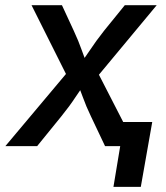

<svg xmlns="http://www.w3.org/2000/svg" viewBox="-40 -561 636 737"><path d="M-19.5 0 247.1 -317.4 232.9 -237.8 81.1 -541H197.8L243.2 -442.9Q261.7 -403.3 274.4 -366.9Q287.1 -330.6 301.8 -295.9H253.4Q279.8 -330.1 304 -366.7Q328.1 -403.3 359.4 -442.9L439 -541H561.5L307.1 -234.9L319.8 -313L480.5 0H363.3L309.1 -114.3Q290.5 -152.8 277.8 -188.5Q265.1 -224.1 250.5 -257.3H298.8Q273.4 -224.1 250 -188.5Q226.6 -152.8 195.3 -114.3L102.5 0ZM395.5 156.2 421.4 0H382.8L397.9 -92.8H544.4L500.5 156.2Z"/></svg>

Font: Inter 17pt Medium
Style: Italic
Weight: 500
Italic angle: -9.3988°
Version: Version 4.001;git-66647c0bb